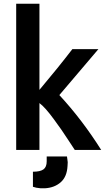

<svg xmlns="http://www.w3.org/2000/svg" viewBox="-20 -800 570 1032"><path d="M231 67V41H340Q341 49 342.5 59.5Q344 70 344 72Q344 88 343 92Q340 150 306.5 179.5Q273 209 222 212H198Q173 210 157 204V123Q196 123 213.5 110.5Q231 98 231 67ZM524 6H382Q377 -1 351.5 -40.5Q326 -80 310.5 -102Q295 -124 271 -157Q247 -190 227.5 -212Q208 -234 192 -246V6H67V-780H192V-317Q293 -437 369 -536H509L299 -289Q422 -156 524 6Z"/></svg>

Font: Repo
Style: DemiBold
Weight: 600
Designer: Stefan Peev
Foundry: Context Ltd
Version: Version 001.000